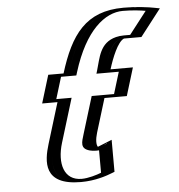

<svg xmlns="http://www.w3.org/2000/svg" viewBox="-56 -856 861 924"><g transform="rotate(-5 374.5 -394.0)"><path d="M461.8 -513H569.8L528.6 -378H420.6L370.7 -215C356.1 -167 361 -144 389 -144C412 -144 437.9 -160 437.9 -160L438.2 -17C438.2 -17 371.4 15 298.4 15C157.4 15 155.5 -90 183.3 -181L243.6 -378H169.6L210.8 -513H284.8C344 -705 434.5 -803 574.5 -803C664.5 -803 726.6 -787 726.6 -787L624.3 -655H560.3C505.3 -655 482.6 -581 461.8 -513ZM442.3 -498 446.8 -513C465.5 -573.9 490.8 -670 564.8 -670H619.3L701.6 -776.1C678.2 -780.6 630.1 -788 569.9 -788C441.3 -788 358.3 -702.6 299.8 -513L295.2 -498H221.3L189.2 -393H263.2L198.3 -181C171.4 -92.9 173.4 0 303 0C352.8 0 399.1 -15.5 422.5 -24.8L422.3 -137.6C413.7 -134.1 398.4 -129 384.4 -129C343 -129 341 -166.8 355.7 -215L410.2 -393H518.2L550.3 -498ZM442.3 -498H550.3L518.2 -393H410.2L355.7 -215C341 -166.8 343 -129 384.4 -129C398.4 -129 413.7 -134.1 422.3 -137.6L422.5 -24.8C399.1 -15.5 352.8 0 303 0C173.4 0 171.4 -92.9 198.3 -181L263.2 -393H189.2L221.3 -498H295.2L299.8 -513C358.3 -702.6 441.3 -788 569.9 -788C630.1 -788 678.2 -780.6 701.6 -776.1L619.3 -670H564.8C490.8 -670 465.5 -573.9 446.8 -513ZM461.8 -513C483 -582.1 505.1 -655 560.3 -655H624.3L726.9 -787.4L708.8 -790.8C684.8 -795.4 635.9 -803 574.5 -803C434.7 -803 344 -704.9 284.8 -513H210.8L169.6 -378H243.6L183.3 -181C155.5 -90.1 157.6 15 298.4 15C351.3 15 399.8 -1.4 424.5 -11.1L438.2 -16.6L437.9 -158.4L420.1 -151.2C412.9 -148.3 399.4 -144 389 -144C361.3 -144 356.1 -167.1 370.7 -215L420.6 -378H528.6L569.8 -513ZM417.3 -498H525.3L493.2 -393H385.2L330.7 -215C318.6 -175.3 306.8 -145.2 353.4 -132.7C361.9 -130.4 373.1 -129 384.4 -129C388.9 -129 397.3 -129.5 397.7 -129.5L397.9 -21.2C376 -12.4 334.5 0 303 0C216.9 0 193.5 -83.3 223.3 -181L288.2 -393H214.2L246.3 -498H320.2L324.8 -513C386.2 -711.9 484.5 -788 569.9 -788C617 -788 657.1 -782.7 679.6 -778.7L595.3 -670H564.8C551.2 -670 537.3 -668.2 526.4 -665.4C446 -645.1 439.8 -571.6 421.8 -513ZM486.8 -513C503.1 -566.3 533.2 -642.1 564 -655H648.3L748.8 -784.7L723.1 -789.6C696.6 -794.7 643.4 -803 574.5 -803C391.7 -803 316.3 -695.7 259.8 -513H185.8L144.6 -378H218.6L158.3 -181C133.5 -99.6 114.3 15 298.4 15C370.1 15 425.4 -5.4 450.3 -15.2L462.8 -20.1L462.5 -174.7L394.1 -147C393.8 -146.9 393.6 -146.8 393.6 -146.8C385.5 -157.8 386.3 -184.1 395.7 -215L445.6 -378H553.6L594.8 -513Z"/></g></svg>

Font: Hussar Outliner
Style: Obl
Weight: 700
Foundry: Cannot Into Space Fonts
Version: Version 0.92